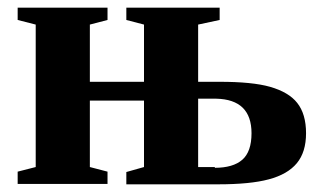

<svg xmlns="http://www.w3.org/2000/svg" viewBox="-20 -480 836 500"><path d="M309 -32 355 -45V-218H214V-45L260 -33V-1H26V-33L73 -45V-416L26 -428V-460H260V-428L214 -416V-267H355V-416L309 -428V-460H552V-428L496 -416V-267H552Q637 -267 683 -254Q732 -240 754 -212Q777 -183 777 -133Q777 -84 753 -55Q729 -26 680 -13Q632 0 548 0H309ZM540 -45 539 -43Q587 -43 611 -64Q635 -85 635 -133Q635 -221 543 -223H496V-45Z"/></svg>

Font: Libra Serif Modern
Style: Bold
Weight: 700
Designer: Stefan Peev, Context Ltd
Foundry: Ascender Corporation
Version: Version 1.000